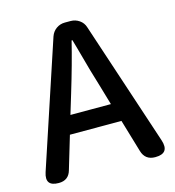

<svg xmlns="http://www.w3.org/2000/svg" viewBox="-109 -828 840 921"><g transform="rotate(-15 311.0 -368.0)"><path d="M70 0Q0 0 22 -67L227 -686Q235 -709 254 -722.5Q273 -736 297 -736H325Q349 -736 368.5 -722.5Q388 -709 395 -686L599 -70Q622 0 549 0Q499 0 485 -48L437 -210H309H181L132 -46Q119 0 70 0ZM208 -301H308H409L380 -400Q359 -466 322 -603Q314 -631 310 -645H306Q279 -535 238 -400Z"/></g></svg>

Font: GenSenRounded TW M
Style: Regular
Weight: 500
Version: Version 1.501;PS 1;hotconv 16.6.51;makeotf.lib2.5.65220